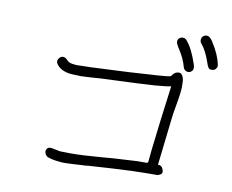

<svg xmlns="http://www.w3.org/2000/svg" viewBox="-81 -942 1161 959"><g transform="rotate(10 500.0 -463.0)"><path d="M852.5 -688.5Q864.3 -657.2 844.7 -646.5Q833 -639.6 821.3 -645.5Q809.6 -651.4 806.6 -664.1Q795.9 -706.1 762.7 -755.9Q762.7 -756.8 761.7 -756.8Q761.7 -757.8 760.7 -759.8Q746.1 -781.2 754.9 -795.9Q761.7 -805.7 774.9 -807.1Q788.1 -808.6 796.9 -797.9Q828.1 -761.7 852.5 -688.5ZM971.7 -706.1Q975.6 -694.3 967.3 -683.6Q959 -672.9 945.3 -674.8V-673.8Q932.6 -673.8 926.8 -685.5Q922.9 -692.4 918.9 -705.1Q897.5 -766.6 873 -793.9Q864.3 -804.7 867.2 -817.4Q870.1 -830.1 880.9 -835Q904.3 -846.7 924.8 -812.5Q961.9 -754.9 971.7 -706.1ZM814.5 -586.9Q816.4 -560.5 812.5 -530.8Q808.6 -501 801.8 -463.4Q794.9 -425.8 793 -408.2Q780.3 -294.9 764.6 -161.1Q786.1 -160.2 792 -138.7Q798.8 -118.2 778.3 -112.3H779.3Q774.4 -109.4 769.5 -109.4Q711.9 -109.4 645.5 -107.4Q561.5 -104.5 416 -94.7V-93.8Q408.2 -93.8 385.3 -92.3Q362.3 -90.8 351.6 -90.3Q340.8 -89.8 320.3 -88.9Q299.8 -87.9 286.6 -88.9Q273.4 -89.8 256.3 -92.3Q239.3 -94.7 224.6 -99.6Q210 -102.5 203.1 -115.7Q196.3 -128.9 202.6 -140.6Q209 -152.3 226.6 -150.4Q234.4 -149.4 249 -146Q263.7 -142.6 270.5 -141.6Q290 -140.6 326.2 -140.6Q357.4 -140.6 393.6 -142.6Q429.7 -144.5 472.7 -147.9Q515.6 -151.4 540 -153.3Q604.5 -157.2 660.2 -160.2H707Q713.9 -160.2 714.8 -169.9Q717.8 -200.2 720.7 -229.5Q738.3 -383.8 761.7 -557.6Q744.1 -553.7 720.7 -551.8Q696.3 -548.8 679.7 -547.9Q663.1 -546.9 633.3 -545.4Q603.5 -543.9 591.8 -543Q511.7 -539.1 406.2 -535.2Q396.5 -534.2 357.4 -531.7Q318.4 -529.3 308.1 -529.3Q297.9 -529.3 259.8 -531.2Q206.1 -536.1 183.6 -568.4Q172.9 -584 185.5 -599.1Q198.2 -614.3 215.8 -606.4Q220.7 -603.5 228.5 -595.7Q236.3 -587.9 242.2 -585.9H243.2Q254.9 -581.1 277.3 -580.1Q291 -580.1 354.5 -582Q456.1 -586.9 542 -590.8Q736.3 -601.6 749 -606.4Q751 -607.4 752.9 -609.4Q764.6 -627.9 779.3 -630.9Q798.8 -635.7 806.6 -620.1Q814.5 -605.5 814.5 -586.9Z"/></g></svg>

Font: irohamaru Light
Style: Regular
Weight: 200
Designer: [Source Han Sans]
Ryoko NISHIZUKA  (kana & ideographs); Paul D. Hunt (Latin, Greek & Cyrillic); Wenlong ZHANG  (bopomofo
Version: Version 1.01